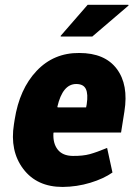

<svg xmlns="http://www.w3.org/2000/svg" viewBox="-20 -755 546 786"><path d="M292 -411.1Q236.3 -411.1 214.8 -317.9L216.3 -315.4H332.5L335 -328.1Q341.3 -370.1 331.5 -390.6Q321.8 -411.1 292 -411.1ZM236.3 10.3Q130.9 10.3 75.2 -63.5Q19.5 -137.2 37.1 -246.6L40 -265.1Q59.6 -390.6 129.9 -464.8Q200.2 -539.1 304.7 -538.1Q409.2 -538.1 458 -473.1Q506.8 -408.2 489.3 -298.8L475.6 -212.4H199.7L198.7 -210Q196.3 -168 216.3 -142.6Q236.3 -117.2 277.8 -116.7Q319.3 -116.2 347.7 -124Q376 -131.8 418.5 -149.4L440.4 -48.8Q404.3 -23.4 349.6 -6.8Q294.9 9.8 236.3 10.3ZM338.9 -735.4H505.4L506.3 -732.4L357.9 -605.5H229L228 -607.9Z"/></svg>

Font: Roboto-BlackItalic
Style: Italic
Weight: 900
Italic angle: -12°
Designer: Google
Version: Version 1.100141; 2013